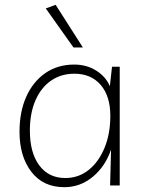

<svg xmlns="http://www.w3.org/2000/svg" viewBox="-20 -770 599 797"><path d="M477 -493V0H437L441 -149Q417 -79 365 -36Q313 7 247 7Q159 7 110 -57Q61 -121 61 -223Q61 -306 89 -368.5Q117 -431 168 -466.5Q219 -502 288 -502Q340 -502 380 -476.5Q420 -451 436 -412L445 -493ZM289 -464Q233 -464 191.5 -435Q150 -406 127 -353Q104 -300 104 -228Q104 -136 143 -83.5Q182 -31 251 -31Q306 -31 348 -64.5Q390 -98 414 -156.5Q438 -215 438 -289Q438 -371 398 -417.5Q358 -464 289 -464ZM285 -573 170 -735 211 -750 324 -573Z"/></svg>

Font: Livvic ExtraLight
Style: Regular
Weight: 275
Designer: Jacques Le Bailly, Baron von Fonthausen
Version: Version 1.001; ttfautohint (v1.8.2)